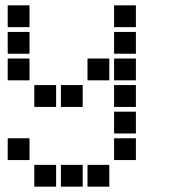

<svg xmlns="http://www.w3.org/2000/svg" viewBox="-20 -511 640 722"><path d="M10 -491Q9 -491 9 -491Q9 -491 9 -490V-410Q9 -409 9 -409Q9 -409 10 -409H90Q91 -409 91 -409Q91 -409 91 -410V-490Q91 -491 91 -491Q91 -491 90 -491ZM410 -491Q409 -491 409 -491Q409 -491 409 -490V-410Q409 -409 409 -409Q409 -409 410 -409H490Q491 -409 491 -409Q491 -409 491 -410V-490Q491 -491 491 -491Q491 -491 490 -491ZM10 -391Q9 -391 9 -391Q9 -391 9 -390V-310Q9 -309 9 -309Q9 -309 10 -309H90Q91 -309 91 -309Q91 -309 91 -310V-390Q91 -391 91 -391Q91 -391 90 -391ZM410 -391Q409 -391 409 -391Q409 -391 409 -390V-310Q409 -309 409 -309Q409 -309 410 -309H490Q491 -309 491 -309Q491 -309 491 -310V-390Q491 -391 491 -391Q491 -391 490 -391ZM10 -291Q9 -291 9 -291Q9 -291 9 -290V-210Q9 -209 9 -209Q9 -209 10 -209H90Q91 -209 91 -209Q91 -209 91 -210V-290Q91 -291 91 -291Q91 -291 90 -291ZM310 -291Q309 -291 309 -291Q309 -291 309 -290V-210Q309 -209 309 -209Q309 -209 310 -209H390Q391 -209 391 -209Q391 -209 391 -210V-290Q391 -291 391 -291Q391 -291 390 -291ZM410 -291Q409 -291 409 -291Q409 -291 409 -290V-210Q409 -209 409 -209Q409 -209 410 -209H490Q491 -209 491 -209Q491 -209 491 -210V-290Q491 -291 491 -291Q491 -291 490 -291ZM110 -191Q109 -191 109 -191Q109 -191 109 -190V-110Q109 -109 109 -109Q109 -109 110 -109H190Q191 -109 191 -109Q191 -109 191 -110V-190Q191 -191 191 -191Q191 -191 190 -191ZM210 -191Q209 -191 209 -191Q209 -191 209 -190V-110Q209 -109 209 -109Q209 -109 210 -109H290Q291 -109 291 -109Q291 -109 291 -110V-190Q291 -191 291 -191Q291 -191 290 -191ZM410 -191Q409 -191 409 -191Q409 -191 409 -190V-110Q409 -109 409 -109Q409 -109 410 -109H490Q491 -109 491 -109Q491 -109 491 -110V-190Q491 -191 491 -191Q491 -191 490 -191ZM410 -91Q409 -91 409 -91Q409 -91 409 -90V-10Q409 -9 409 -9Q409 -9 410 -9H490Q491 -9 491 -9Q491 -9 491 -10V-90Q491 -91 491 -91Q491 -91 490 -91ZM10 9Q9 9 9 9Q9 9 9 10V90Q9 91 9 91Q9 91 10 91H90Q91 91 91 91Q91 91 91 90V10Q91 9 91 9Q91 9 90 9ZM410 9Q409 9 409 9Q409 9 409 10V90Q409 91 409 91Q409 91 410 91H490Q491 91 491 91Q491 91 491 90V10Q491 9 491 9Q491 9 490 9ZM110 109Q109 109 109 109Q109 109 109 110V190Q109 191 109 191Q109 191 110 191H190Q191 191 191 191Q191 191 191 190V110Q191 109 191 109Q191 109 190 109ZM210 109Q209 109 209 109Q209 109 209 110V190Q209 191 209 191Q209 191 210 191H290Q291 191 291 191Q291 191 291 190V110Q291 109 291 109Q291 109 290 109ZM310 109Q309 109 309 109Q309 109 309 110V190Q309 191 309 191Q309 191 310 191H390Q391 191 391 191Q391 191 391 190V110Q391 109 391 109Q391 109 390 109Z"/></svg>

Font: Doto ExtraBold
Style: Regular
Weight: 800
Monospace: yes
Version: Version 1.000